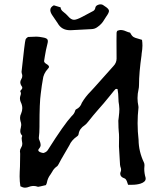

<svg xmlns="http://www.w3.org/2000/svg" viewBox="-20 -846 759 874"><path d="M93.8 8.3Q84.5 8.3 72.8 2Q69.3 -20.5 69.3 -43L69.8 -64Q71.3 -85.4 71.3 -113.3Q71.3 -132.8 71.8 -146Q71.8 -149.4 71.3 -152.3Q70.8 -155.3 70.8 -157.7Q70.8 -166 76.2 -174.1Q81.5 -182.1 81.5 -190.9Q81.5 -193.4 81.1 -196Q80.6 -198.7 79.6 -205.6Q78.6 -212.4 78.6 -215.8Q78.6 -219.7 80.1 -224.1Q81.1 -225.1 81.1 -226.6Q81.1 -228 80.6 -229Q72.3 -237.8 72.3 -248.5Q72.3 -256.3 74.7 -264.2Q76.7 -274.4 76.7 -276.9Q76.7 -286.1 73.2 -294.9Q71.3 -302.7 71.3 -310.1Q71.3 -319.8 76.2 -329.1Q81.5 -341.3 81.5 -353.5Q81.5 -367.7 74.2 -381.8Q70.8 -389.6 70.8 -397.9Q70.8 -404.8 73 -410.6Q75.2 -416.5 75.2 -420.9Q75.2 -425.3 72.3 -429.7Q72.3 -434.1 75.7 -436Q81.5 -441.4 81.5 -446.8Q81.5 -451.2 77.6 -455.1Q72.3 -463.4 72.3 -471.2Q72.3 -478 76.9 -485.4Q81.5 -492.7 81.5 -500.5Q81.5 -506.3 79.1 -512.2Q78.1 -515.1 78.1 -519Q92.8 -656.7 96.2 -665.5Q98.6 -672.4 107.9 -677.7L146.5 -679.2Q160.2 -678.7 173.8 -675.8Q191.9 -672.9 195.8 -666.5Q197.8 -663.1 197.8 -658.7Q197.8 -653.3 195.8 -646Q188.5 -617.7 184.1 -589.4L180.7 -567.9Q180.7 -561 191.9 -554.4Q203.1 -547.9 203.1 -541.5Q203.1 -537.6 198.2 -533.2Q177.2 -510.3 174.8 -482.9Q170.4 -460.4 165.5 -419.4Q159.7 -378.9 159.7 -276.9V-269Q159.7 -241.2 156.7 -218.3Q156.7 -212.4 159.7 -207Q165 -194.8 165 -186Q165 -178.2 158.2 -169.9Q154.3 -166 154.3 -162.1Q154.3 -155.3 169.9 -150.9Q171.9 -149.9 174.8 -149.9L177.2 -149.4Q192.4 -153.3 198.7 -164.6Q271.5 -279.8 306.2 -317.4Q318.4 -328.1 322.3 -342.3Q322.8 -346.7 327.1 -348.6Q345.7 -357.4 352.5 -377.9Q368.7 -405.8 393.1 -430.2Q401.9 -439 409.7 -448.2Q452.1 -496.6 496.1 -544.9Q510.3 -559.6 510.7 -578.6Q510.3 -611.8 510.3 -660.6L510.7 -696.8Q510.7 -699.7 513.7 -705.6Q522.5 -709.5 530.3 -709.5Q533.2 -709.5 539.6 -708.3Q545.9 -707 554.7 -703.1Q563.5 -699.2 572.3 -697.3Q577.6 -687.5 582 -682.4Q586.4 -677.2 595.9 -673.8Q605.5 -670.4 626.5 -664.6Q628.4 -651.4 628.4 -637.7Q628.4 -624 624.5 -599.1V-596.2Q612.8 -514.6 612.8 -459.5Q612.8 -447.8 610.8 -439.9Q606 -419.4 606 -399.4Q606 -381.3 609.9 -363.3Q610.4 -361.8 610.4 -356.9Q606.4 -320.3 606.4 -285.2Q606.4 -247.1 610.8 -209.5Q611.3 -156.2 635.3 -106Q637.7 -101.1 637.7 -93.8Q636.7 -85 636.7 -77.6Q636.7 -57.6 642.6 -37.6L643.1 -32.7Q643.1 -18.1 620.1 -10.3Q602.5 -4.9 582.5 -4.9H563L560.5 -12.2Q554.7 -32.2 546.4 -34.2Q527.3 -40.5 527.3 -55.2Q527.3 -59.6 529.3 -64.2Q531.2 -68.8 531.2 -73.2Q531.2 -79.6 527.8 -87.9Q525.9 -95.7 525.9 -105Q525.4 -121.6 521.5 -179.7L522 -220.7Q522 -236.8 520.5 -248Q519 -264.6 519 -283.7Q519 -291 518.6 -296.4Q519 -304.2 520.5 -312Q523.4 -334.5 523.4 -349.6Q523.4 -358.4 522 -367.7Q519 -382.8 519 -399.4Q519 -418.5 515.1 -440.4Q511.7 -441.4 509.8 -441.4Q507.8 -441.4 505.6 -440.2Q503.4 -439 478.3 -407.5Q453.1 -376 425.8 -345.7Q404.3 -321.3 380.9 -291.5Q372.6 -280.8 366.2 -276.4Q341.3 -260.3 337.9 -236.3Q336.9 -229 330.6 -225.1Q305.7 -208 295.4 -184.1L258.8 -121.1Q244.1 -92.3 240.7 -89.8Q225.1 -79.1 217.8 -64.5Q214.8 -58.6 210.4 -52.7Q197.3 -35.6 193.8 -16.6Q193.4 -12.2 190.9 -7.8L189 -3.4Q156.7 4.4 153.3 4.4Q142.6 0.5 133.3 0.5Q120.1 0.5 103 7.3Q98.1 8.3 93.8 8.3ZM302.2 -708.5H298.8Q260.3 -708.5 242.7 -740.2L216.8 -778.3Q209 -790.5 209 -800.3Q209 -813.5 225.1 -821.8L255.9 -812.5Q256.3 -800.8 268.3 -792Q280.3 -783.2 290.5 -771.5Q303.7 -755.9 316.9 -755.9Q329.1 -755.9 354.5 -769.5L400.4 -793.9Q412.6 -798.8 414.1 -811.5Q416 -820.3 427.2 -824.2Q432.6 -826.2 437.5 -826.2Q443.4 -826.2 448.2 -823.7L454.6 -819.3Q476.1 -806.2 476.1 -796.4Q476.1 -787.6 462.9 -769.5L455.1 -757.3Q443.4 -736.3 423.8 -723.1Q412.1 -713.9 396 -713.4Q387.2 -712.4 302.2 -708.5Z"/></svg>

Font: Kurland
Style: Regular
Weight: 400
Designer: GGBot
Version: 0.22